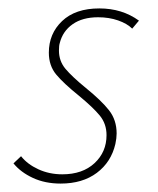

<svg xmlns="http://www.w3.org/2000/svg" viewBox="-20 -432 375 456"><path d="M12 -44 30 -61Q45 -42 71 -30Q97 -18 128 -18Q176 -18 204.5 -44.5Q233 -71 233 -111Q233 -138 217 -157.5Q201 -177 167 -205Q131 -234 113.5 -255Q96 -276 96 -307Q96 -352 127.5 -382Q159 -412 216 -412Q270 -412 310 -383L294 -364Q282 -376 260.5 -383.5Q239 -391 213 -391Q176 -391 152.5 -374.5Q129 -358 122 -330Q120 -324 120 -312Q120 -287 135.5 -268.5Q151 -250 184 -223Q221 -193 239 -170Q257 -147 257 -115Q257 -104 254 -90Q244 -47 210 -21.5Q176 4 124 4Q87 4 58 -9.5Q29 -23 12 -44Z"/></svg>

Font: Ysabeau Infant Extralight
Style: Italic
Weight: 200
Italic angle: -12°
Designer: Christian Thalmann (Catharsis Fonts)
Version: Version 0.003